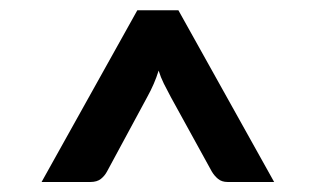

<svg xmlns="http://www.w3.org/2000/svg" viewBox="-20 -743 620 374"><path d="M514 -388.5H423.5Q412 -388.5 404.8 -394.5Q397.5 -400.5 392.5 -409L313 -553.5Q305.5 -567.5 299.2 -580Q293 -592.5 289 -605.5Q285 -592.5 279.5 -579.8Q274 -567 266.5 -553.5L188.5 -409Q184 -400.5 176.5 -394.5Q169 -388.5 156 -388.5H61L247.5 -723H327.5Z"/></svg>

Font: LatoHex
Style: Bold
Weight: 700
Designer: Lukasz Dziedzic
Foundry: tyPoland Lukasz Dziedzic
Version: Version 1.104; Western+Polish opensource